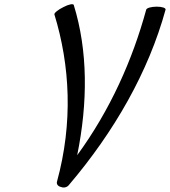

<svg xmlns="http://www.w3.org/2000/svg" viewBox="-20 -845 790 893"><path d="M300 16C512 -233 671 -512 750 -800C752 -808 734 -814 709 -814C684 -814 662 -808 660 -800C596 -566 493 -334 339 -123C389 -369 389 -609 323 -822C321 -829 299 -825 275 -812C250 -800 231 -784 233 -778C306 -540 320 -274 245 0C242 12 250 22 265 25C277 30 292 26 300 16Z"/></svg>

Font: Nupuram Condensed Oblique
Style: Regular
Weight: 400
Width: 3
Designer: Santhosh Thottingal (santhosh.thottingal@gmail.com)
Foundry: SMC
Version: Version 1.000